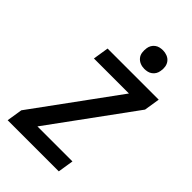

<svg xmlns="http://www.w3.org/2000/svg" viewBox="-282 -1064 1163 1163"><g transform="rotate(45 300.0 -482.5)"><path d="M25 0 41 -101 430 -634H130L146 -735H584L568 -634L179 -101H479L463 0ZM390 -805Q371 -805 354 -812Q337 -819 325.5 -833Q314 -847 311.5 -866Q309 -885 312 -904Q314 -918 321 -930Q328 -942 339.5 -950.5Q351 -959 364.5 -962Q378 -965 391 -965Q410 -965 427.5 -958Q445 -951 456 -937Q467 -923 470 -904Q473 -885 469 -866Q467 -852 460 -840Q453 -828 441.5 -819.5Q430 -811 416.5 -808Q403 -805 390 -805Z"/></g></svg>

Font: Iosevka Aile
Style: Bold Italic
Weight: 700
Italic angle: -9°
Designer: Belleve Invis
Foundry: Belleve Invis
Version: Version 28.0.1; ttfautohint (v1.8.4)